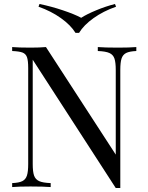

<svg xmlns="http://www.w3.org/2000/svg" viewBox="-20 -946 746 971"><path d="M42 0ZM588.4 -591.8V4.9H565.4L145.5 -644V-116.2Q145.5 -77.6 152.3 -58.1Q159.2 -38.6 178 -30Q196.8 -21.5 236.3 -20V0Q200.7 -2.9 134.3 -2.9Q74.7 -2.9 41.5 0V-20Q76.2 -21.5 93 -30Q109.9 -38.6 116.2 -58.1Q122.6 -77.6 122.6 -116.2V-602.1Q122.6 -639.6 116.5 -656.7Q110.4 -673.8 94 -680.2Q77.6 -686.5 41.5 -688V-708Q74.2 -705.1 134.3 -705.1Q179.2 -705.1 212.4 -708L565.4 -164.1V-591.8Q565.4 -630.4 558.8 -649.9Q552.2 -669.4 533.2 -678Q514.2 -686.5 474.6 -688V-708Q510.3 -705.1 576.7 -705.1Q636.2 -705.1 669.4 -708V-688Q634.8 -686.5 617.9 -678Q601.1 -669.4 594.7 -649.9Q588.4 -630.4 588.4 -591.8ZM379.9 -779.8H361.8Q337.9 -818.8 288.3 -854.2Q238.8 -889.6 174.8 -912.1L179.7 -925.8Q239.3 -913.6 297.6 -894Q356 -874.5 390.6 -856Q419.4 -874.5 466.6 -894Q513.7 -913.6 561.5 -925.8L566.9 -912.1Q502.4 -889.6 452.9 -854.2Q403.3 -818.8 379.9 -779.8Z"/></svg>

Font: Playfair Display SC
Style: Regular
Weight: 400
Designer: Claus Eggers Sørensen
Foundry: Claus Eggers Sørensen
Version: Version 1.004;PS 001.004;hotconv 1.0.70;makeotf.lib2.5.58329